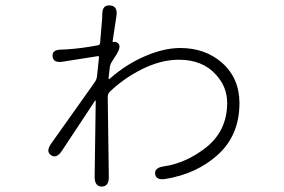

<svg xmlns="http://www.w3.org/2000/svg" viewBox="-20 -654 1040 704"><path d="M353 30Q327 30 327 -6L331 -283Q331 -288 328 -284L207 -101Q187 -71 167 -85Q147 -99 168 -128L327 -352Q335 -363 336 -377L343 -444Q343 -449 338 -448L211 -428Q175 -422 173 -447Q170 -471 202 -472Q207 -472 225 -473Q283 -477 339 -488Q346 -489 347 -496L353 -568Q355 -585 355 -602Q355 -637 384 -634Q412 -632 407 -596L393 -503Q392 -498 397 -500Q406 -503 415 -493Q424 -482 407 -454L391 -429Q383 -417 382 -403L378 -367Q378 -362 382 -365Q443 -419 514 -449Q582 -478 641 -478Q732 -478 794 -424Q858 -367 858 -276Q858 -157 777 -85Q701 -17 588 2Q553 8 549 -15Q545 -39 581 -44Q662 -56 734 -112Q813 -174 813 -277Q813 -335 772 -380Q723 -435 636 -435Q569 -435 498 -399Q433 -366 383 -318Q375 -310 375 -299L379 -7Q380 30 353 30Z"/></svg>

Font: Resource Han Rounded CN Light
Style: Regular
Weight: 300
Designer: Cyano Hao (round all glyphs); Ryoko NISHIZUKA 西塚涼子 (kana, bopomofo & ideographs); Paul D. Hunt (Latin, Greek & Cyrillic)
Foundry: Cyano Hao
Version: 0.990